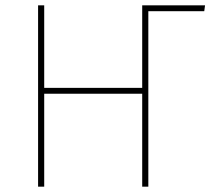

<svg xmlns="http://www.w3.org/2000/svg" viewBox="-20 -701 803 721"><path d="M747 -659H537V0H514V-349H146V0H123V-681H146V-371H514V-681H750Z"/></svg>

Font: Fira Sans Thin
Style: Regular
Weight: 100
Designer: bBox Type GmbH & Carrois Corporate GbR & Edenspiekermann AG
Foundry: bBox Type GmbH & Carrois Corporate GbR & Edenspiekermann AG
Version: Version 4.301